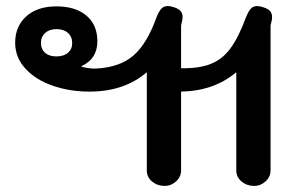

<svg xmlns="http://www.w3.org/2000/svg" viewBox="-20 -605 973 633"><path d="M464 -43V-367Q390 -303 275 -303Q211 -303 155 -322Q99 -341 64.5 -378Q30 -415 30 -464Q30 -518 66.5 -551Q103 -584 166 -584Q229 -584 265 -553.5Q301 -523 301 -469Q301 -411 249 -387V-385Q260 -382 274.5 -380Q289 -378 297 -379Q375 -383 420 -422Q465 -461 496 -548Q504 -568 512 -576.5Q520 -585 533 -585Q543 -585 554 -581Q582 -572 582 -550Q582 -539 577 -521V-380Q637 -379 675.5 -394.5Q714 -410 740.5 -446.5Q767 -483 791 -548Q799 -568 807 -576.5Q815 -585 828 -585Q837 -585 848 -581Q864 -576 870.5 -568.5Q877 -561 877 -549Q877 -539 872 -521V-43Q872 -22 855.5 -7Q839 8 818 8Q794 8 776.5 -6.5Q759 -21 759 -43V-367Q686 -305 577 -303V-43Q577 -22 560.5 -7Q544 8 523 8Q499 8 481.5 -6.5Q464 -21 464 -43ZM218 -463Q218 -484 204 -496.5Q190 -509 166 -509Q143 -509 129 -496.5Q115 -484 115 -463Q115 -443 128.5 -431Q142 -419 166 -419Q190 -419 204 -431Q218 -443 218 -463Z"/></svg>

Font: Kodchasan SemiBold
Style: Regular
Weight: 600
Version: Version 1.000; ttfautohint (v1.6)